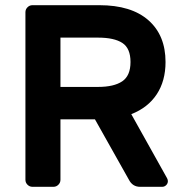

<svg xmlns="http://www.w3.org/2000/svg" viewBox="-20 -720 710 740"><path d="M618 -481Q618 -408 584 -356.5Q550 -305 486 -280L624 -33Q627 -27 627 -22Q627 -13 620.5 -6.5Q614 0 605 0H520Q491 0 477 -27L346 -260H213V-27Q213 -16 205 -8Q197 0 186 0H105Q94 0 86 -8Q78 -16 78 -27V-673Q78 -684 86 -692Q94 -700 105 -700H363Q486 -700 552 -642Q618 -584 618 -481ZM358 -385Q419 -385 451 -406.5Q483 -428 483 -481Q483 -534 451.5 -554.5Q420 -575 358 -575H213V-385Z"/></svg>

Font: Hezaedrus Medium
Style: Regular
Weight: 500
Designer: Hubert & Fischer
Foundry: Hubert & Fischer
Version: Version 1.10;September 3, 2019;FontCreator 11.5.0.2425 64-bi